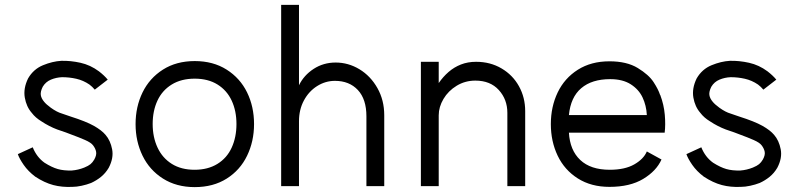

<svg xmlns="http://www.w3.org/2000/svg" viewBox="-20 -762 3269 786"><path d="M124 -39Q95 -61 77 -87Q59 -113 53 -131L114 -159Q130 -119 162 -96Q192 -77 216.5 -70Q241 -63 274 -64Q300 -66 325 -76Q342 -83 350.5 -90Q359 -97 366 -109Q376 -127 373.5 -140.5Q371 -154 361 -167Q353 -178 328 -189Q316 -195 249 -220L214 -232Q198 -238 181.5 -246.5Q165 -255 150 -265Q125 -280 110 -300Q88 -325 81.5 -362.5Q75 -400 95 -441Q117 -479 156 -495Q195 -511 231 -513Q269 -514 309.5 -505Q350 -496 385 -470Q407 -453 421 -436L368 -395Q358 -407 346 -416Q321 -433 292.5 -439.5Q264 -446 234 -446Q210 -445 188.5 -436Q167 -427 155 -407Q145 -387 147 -373Q149 -359 161 -345Q169 -335 188 -321Q213 -303 234 -297L269 -285Q332 -265 364 -247Q396 -229 412 -210Q432 -187 439 -151Q446 -115 425 -75Q412 -53 393.5 -38Q375 -23 353 -13Q335 -6 314 -1.5Q293 3 276 3Q234 5 198 -4.5Q162 -14 124 -39Z M948 -254.2Q948 -308 928.5 -350Q909 -392 870.5 -416Q832 -440 777 -440Q722 -440 683 -416Q644 -392 624.5 -350Q605 -308 605 -254.2Q605 -200.4 625 -157.7Q645 -115 683.5 -91Q722 -67 776.5 -67Q831 -67 870 -91Q909 -115 928.5 -157.7Q948 -200.4 948 -254.2ZM1020 -254Q1020 -183.5 991.5 -124.5Q963 -65.5 908 -30.8Q853 4 777.1 4Q702.3 4 647.1 -31Q592 -66 563.5 -124.7Q535 -183.5 535 -253.7Q535 -325 563.5 -383.5Q592 -442 647 -477Q702 -512 777.3 -512Q852.6 -512 907.8 -477Q963 -442 991.5 -383.7Q1020 -325.4 1020 -254Z M1351 -431Q1312 -431 1278 -409.5Q1244 -388 1224 -350.5Q1204 -313 1204 -266V0H1131V-742H1204V-413Q1224 -454 1264 -480Q1304 -506 1354 -506Q1406 -506 1451.5 -478.5Q1497 -451 1525 -401.5Q1553 -352 1553 -290V0H1480V-286Q1480 -356 1445 -393.5Q1410 -431 1351 -431Z M1926 -432Q1884 -432 1849.5 -411Q1815 -390 1795.5 -357Q1776 -324 1776 -290V0H1703V-509H1776V-422Q1794 -448 1816.5 -467.5Q1839 -487 1867 -498Q1895 -509 1929 -509Q1987 -509 2033 -482Q2079 -455 2104.5 -409Q2130 -363 2130 -307V0H2057V-300Q2057 -355 2022 -393.5Q1987 -432 1926 -432Z M2478 -438Q2403 -438 2359.5 -401Q2316 -364 2309 -291H2623H2628Q2626 -330 2610.5 -363Q2595 -396 2562 -417Q2529 -438 2478 -438ZM2701 -219H2309Q2313 -147 2355.5 -107Q2398 -67 2476 -67Q2538 -67 2576.5 -89Q2615 -111 2628 -142L2688 -109Q2667 -62 2613 -29.5Q2559 3 2475 3Q2400 3 2345.5 -31.5Q2291 -66 2263 -124.5Q2235 -183 2235 -254Q2235 -325 2263 -383.5Q2291 -442 2345.5 -476.5Q2400 -511 2475 -511Q2546 -511 2591 -483.5Q2636 -456 2655.5 -426Q2675 -396 2682 -374L2683 -373Q2698 -333 2701.5 -292Q2705 -251 2701 -219Z M2861 -39Q2832 -61 2814 -87Q2796 -113 2790 -131L2851 -159Q2867 -119 2899 -96Q2929 -77 2953.5 -70Q2978 -63 3011 -64Q3037 -66 3062 -76Q3079 -83 3087.5 -90Q3096 -97 3103 -109Q3113 -127 3110.5 -140.5Q3108 -154 3098 -167Q3090 -178 3065 -189Q3053 -195 2986 -220L2951 -232Q2935 -238 2918.5 -246.5Q2902 -255 2887 -265Q2862 -280 2847 -300Q2825 -325 2818.5 -362.5Q2812 -400 2832 -441Q2854 -479 2893 -495Q2932 -511 2968 -513Q3006 -514 3046.5 -505Q3087 -496 3122 -470Q3144 -453 3158 -436L3105 -395Q3095 -407 3083 -416Q3058 -433 3029.5 -439.5Q3001 -446 2971 -446Q2947 -445 2925.5 -436Q2904 -427 2892 -407Q2882 -387 2884 -373Q2886 -359 2898 -345Q2906 -335 2925 -321Q2950 -303 2971 -297L3006 -285Q3069 -265 3101 -247Q3133 -229 3149 -210Q3169 -187 3176 -151Q3183 -115 3162 -75Q3149 -53 3130.5 -38Q3112 -23 3090 -13Q3072 -6 3051 -1.5Q3030 3 3013 3Q2971 5 2935 -4.5Q2899 -14 2861 -39Z"/></svg>

Font: SUIT Variable
Style: Regular
Weight: 400
Designer: Sunn Youn; Korean Glyphs from Source Han Sans (Sandoll Communications; Soo-young Jang, Joo-yeon Kang)
Foundry: Sunn
Version: Version 1.150;FEAKit 1.0